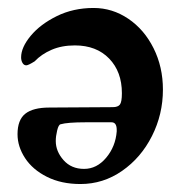

<svg xmlns="http://www.w3.org/2000/svg" viewBox="-20 -447 454 482"><path d="M24 -110Q24 -146 43.5 -161.5Q63 -177 104 -177L263 -178Q276 -178 281 -184.5Q286 -191 286 -213Q286 -267 254 -300Q222 -333 168 -333Q135 -333 109.5 -322Q84 -311 67 -293Q51 -283 46 -283Q40 -283 36.5 -289Q33 -295 33 -303Q33 -328 57 -357Q81 -386 122.5 -406.5Q164 -427 215 -427Q262 -427 302 -400Q342 -373 365.5 -326Q389 -279 389 -222Q389 -160 361.5 -105.5Q334 -51 286.5 -18Q239 15 182 15Q134 15 98 -3Q62 -21 43 -50Q24 -79 24 -110ZM273 -117V-121Q273 -140 260 -140H195Q149 -140 132 -135Q127 -134 123.5 -119.5Q120 -105 120 -93Q120 -67 139.5 -45Q159 -23 191 -23Q223 -23 246.5 -51Q270 -79 273 -117Z"/></svg>

Font: EB Garamond SemiBold
Style: Regular
Weight: 600
Designer: Georg Duffner and Octavio Pardo
Foundry: Georg Duffner
Version: Version 1.000